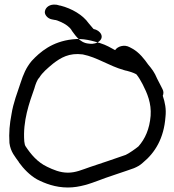

<svg xmlns="http://www.w3.org/2000/svg" viewBox="-20 -839 775 854"><path d="M64 -118V-117C85 -88 113 -59 145 -41C180 -23 226 -5 282 -5C335 -5 383 -23 418 -36C441 -46 550 -81 576 -91C590 -97 602 -103 615 -115C670 -160 709 -224 716 -319C720 -354 714 -383 704 -413C708 -422 708 -433 703 -442L696 -456C692 -463 686 -475 679 -489C667 -518 655 -533 639 -552C623 -575 600 -605 570 -622L557 -629C532 -643 502 -632 492 -616C474 -626 452 -639 426 -647C392 -657 351 -670 302 -664C212 -654 158 -608 121 -568C96 -538 84 -509 71 -469C58 -429 39 -382 31 -330C23 -289 19 -248 22 -203C27 -163 48 -141 64 -118ZM88 -210C81 -301 110 -381 134 -449V-450C139 -466 145 -484 155 -494C169 -517 191 -535 216 -556C250 -582 287 -605 348 -597C413 -584 462 -547 532 -527H533L535 -526C543 -525 575 -516 587 -508C597 -496 606 -480 614 -465C635 -424 654 -380 650 -324C645 -264 625 -221 596 -188C584 -178 553 -156 539 -150C517 -142 405 -104 380 -96C345 -84 317 -71 282 -71C247 -71 217 -84 190 -97C147 -117 117 -153 94 -188C91 -192 89 -200 88 -210ZM225 -750 210 -753C190 -757 176 -776 180 -790C183 -806 201 -822 230 -818H232L247 -814H249C300 -801 349 -772 374 -736C382 -726 390 -717 396 -710C426 -705 450 -672 415 -651C398 -642 383 -644 375 -645C332 -648 311 -689 299 -703V-704C289 -720 270 -733 249 -742C237 -747 230 -750 227 -750Z"/></svg>

Font: Stray Cat
Style: ExBdExt
Weight: 800
Version: Version 1.0